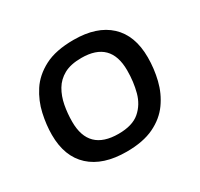

<svg xmlns="http://www.w3.org/2000/svg" viewBox="-119 -679 869 835"><g transform="rotate(-30 315.0 -261.5)"><path d="M296 7Q178 7 114 -51.5Q50 -110 50 -219Q50 -269 62 -323Q74 -377 104.5 -424Q135 -471 191.5 -500.5Q248 -530 338 -530Q454 -530 517 -471.5Q580 -413 580 -303Q580 -246 566.5 -191Q553 -136 521 -91Q489 -46 434 -19.5Q379 7 296 7ZM304 -78Q374 -78 410.5 -109.5Q447 -141 460.5 -191Q474 -241 474 -299Q474 -445 328 -445Q274 -445 240.5 -426.5Q207 -408 188.5 -376.5Q170 -345 162.5 -305.5Q155 -266 155 -224Q155 -78 304 -78Z"/></g></svg>

Font: Asap Semi Expanded Semi Expanded Medium
Style: Italic
Weight: 500
Width: 6
Italic angle: -6°
Designer: Pablo Cosgaya
Foundry: Omnibus-Type
Version: Version 3.001; ttfautohint (v1.8.4.7-5d5b)